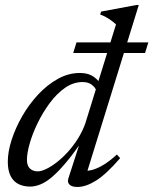

<svg xmlns="http://www.w3.org/2000/svg" viewBox="-20 -733 610 763"><path d="M363.5 -371.5Q358.5 -386 344.2 -396.5Q330 -407 308.5 -407Q271.5 -407 238.2 -383.8Q205 -360.5 177.5 -323.2Q150 -286 129.5 -243.8Q109 -201.5 98 -162.8Q87 -124 87 -97.5Q87 -74.5 99 -63.2Q111 -52 130 -52Q144 -52 163.8 -61.5Q183.5 -71 205.5 -88Q227.5 -105 249 -128.5Q270.5 -152 288.8 -180.8Q307 -209.5 318.5 -241L441 -636Q436.5 -640.5 432 -644Q427.5 -647.5 422.8 -651Q418 -654.5 413.2 -657.8Q408.5 -661 403 -664Q397.5 -667 391.2 -670Q385 -673 378 -675.5L382 -687L521.5 -713H531.5L322 -36.5L313 -55Q329 -52.5 350.5 -59Q372 -65.5 396.2 -81Q420.5 -96.5 444.5 -119L457.5 -104.5Q402.5 -41 362 -15.5Q321.5 10 287.5 10Q265.5 10 256 0.5Q246.5 -9 252 -25L304.5 -187.5H316.5Q277.5 -129.5 246 -91.5Q214.5 -53.5 189 -31.5Q163.5 -9.5 141.5 -0.5Q119.5 8.5 100.5 8.5Q73.5 8.5 53.5 -1.5Q33.5 -11.5 22.2 -33.5Q11 -55.5 11 -90.5Q11 -130 26.2 -177.2Q41.5 -224.5 68.2 -271.2Q95 -318 131.2 -357Q167.5 -396 209.8 -419.5Q252 -443 297.5 -443Q326.5 -443 346.2 -431.8Q366 -420.5 381.5 -397.5ZM271 -522.5 284 -564.5H569.5L556.5 -522.5Z"/></svg>

Font: Newsreader 24pt
Style: Italic
Weight: 400
Italic angle: -17°
Designer: Hugues Gentile
Foundry: Production Type
Version: Version 1.003